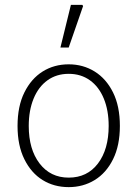

<svg xmlns="http://www.w3.org/2000/svg" viewBox="-20 -756 564 788"><path d="M262 12Q202 12 155 -17Q108 -46 80 -102.5Q52 -159 52 -239Q52 -320 80 -376.5Q108 -433 155 -462.5Q202 -492 262 -492Q321 -492 368.5 -462.5Q416 -433 444 -376.5Q472 -320 472 -239Q472 -159 444 -102.5Q416 -46 368.5 -17Q321 12 262 12ZM262 -27Q338 -27 382 -85Q426 -143 426 -239Q426 -303 406 -351.5Q386 -400 349 -426.5Q312 -453 262 -453Q212 -453 175 -426.5Q138 -400 118 -351.5Q98 -303 98 -239Q98 -143 142.5 -85Q187 -27 262 -27ZM228 -561 271 -736H318L321 -731L262 -561Z"/></svg>

Font: Source Sans 3 Light
Style: Regular
Weight: 300
Designer: Paul D. Hunt
Foundry: Adobe
Version: Version 3.052;hotconv 1.1.0;makeotfexe 2.6.0